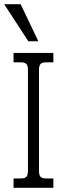

<svg xmlns="http://www.w3.org/2000/svg" viewBox="-20 -901 321 921"><path d="M0 -881H79L164 -703H116ZM45 -45H80Q99 -45 106.5 -53Q114 -61 114 -81V-566Q114 -586 106.5 -594Q99 -602 80 -602H45V-647H236V-602H201Q182 -602 174.5 -594Q167 -586 167 -566V-81Q167 -61 174.5 -53Q182 -45 201 -45H236V0H45Z"/></svg>

Font: Pridi ExtraLight
Style: Regular
Weight: 275
Designer: Katatrad Team
Foundry: CadsonDemak
Version: Version 1.001